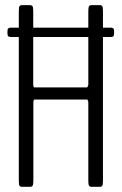

<svg xmlns="http://www.w3.org/2000/svg" viewBox="-20 -722 470 742"><path d="M64.5 0Q58.1 0 55.4 -4.2Q52.7 -8.3 52.7 -22.9V-579.1H22Q15.1 -579.1 12 -581.8Q8.8 -584.5 8.8 -593.3V-600.1Q8.8 -609.4 12 -612.3Q15.1 -615.2 22 -615.2H52.7V-679.2Q52.7 -693.8 55.4 -698Q58.1 -702.1 64.5 -702.1H95.7Q102.5 -702.1 105.5 -698Q108.4 -693.8 108.4 -679.2V-615.2H321.3V-679.2Q321.3 -693.8 324.2 -698Q327.1 -702.1 334.5 -702.1H366.7Q372.6 -702.1 375.2 -698Q377.9 -693.8 377.9 -679.2Q377.9 -679.2 377.9 -615.2H408.2Q414.6 -615.2 417.7 -612.3Q420.9 -609.4 420.9 -601.1V-593.8Q420.9 -584.5 418 -581.8Q415 -579.1 408.2 -579.1H377.9V-22.9Q377.9 -8.3 375.2 -4.2Q372.6 0 366.7 0H334.5Q327.1 0 324.2 -4.2Q321.3 -8.3 321.3 -22.9V-328.1Q321.3 -329.6 319.6 -333.5Q317.9 -337.4 317.4 -337.4H111.8Q111.3 -337.4 110.1 -334Q108.9 -330.6 108.9 -329.1V-22.9Q108.9 -8.3 106 -4.2Q103 0 96.2 0ZM111.3 -384.3H316.9Q317.4 -384.3 319.3 -388.4Q321.3 -392.6 321.3 -394V-579.1H108.4V-392.6Q108.4 -391.1 109.6 -387.7Q110.8 -384.3 111.3 -384.3Z"/></svg>

Font: BenchNine Light
Style: Regular
Weight: 300
Version: Version 1 ; ttfautohint (v0.92.18-e454-dirty) -l 8 -r 50 -G 